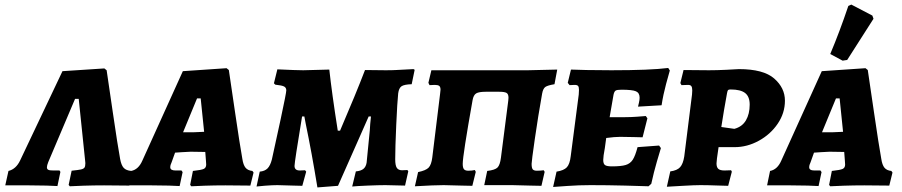

<svg xmlns="http://www.w3.org/2000/svg" viewBox="-20 -809 3940 839"><path d="M280 -1 293 -63Q322 -66 333.5 -68.5Q345 -71 349 -76.5Q353 -82 353 -96L352 -107L324 -377H308L191 -101Q185 -86 185 -78Q185 -70 191 -67Q197 -64 214 -64H240L244 -58L231 4Q219 3 183.5 2Q148 1 108 1H3L17 -62Q50 -70 68 -108L253 -498L436 -510L446 -502Q453 -455 473.5 -314.5Q494 -174 505 -114Q510 -87 520.5 -75.5Q531 -64 554 -62L558 -55L545 2L435 1Q389 1 343.5 2.5Q298 4 285 5Z M1083 -62 1088 -55 1074 2 965 1Q919 1 874 2.5Q829 4 816 5L811 -1L823 -62Q860 -66 870.5 -71Q881 -76 881 -90Q881 -100 880 -106L877 -145L813 -146Q801 -146 775 -144Q749 -142 745 -142L730 -100Q724 -88 724 -78Q724 -64 747 -64H773L778 -57L765 4Q753 3 718 2Q683 1 643 1H540L553 -62Q585 -68 602 -107L779 -498L970 -511L980 -503Q987 -456 1007.5 -316Q1028 -176 1039 -115Q1043 -88 1053 -76Q1063 -64 1083 -62ZM825 -231Q836 -231 872 -233L857 -379H841L780 -231Z M1316 -268 1310 -300H1300Q1267 -100 1267 -84Q1267 -64 1290 -64L1313 -65L1318 -59L1301 3L1262 2L1192 0Q1171 0 1138 2.5Q1105 5 1101 6L1115 -59Q1137 -61 1149 -73Q1161 -85 1168 -112Q1182 -174 1206.5 -288.5Q1231 -403 1231 -414Q1231 -426 1221.5 -431Q1212 -436 1183 -439L1177 -445L1192 -506Q1276 -502 1305 -502Q1326 -502 1419 -505Q1430 -403 1456 -238H1466Q1536 -401 1575 -503L1665 -502Q1695 -502 1710 -503Q1781 -507 1787 -507L1792 -504L1779 -441Q1746 -440 1734.5 -432Q1723 -424 1720 -401Q1716 -364 1711.5 -263.5Q1707 -163 1707 -113Q1707 -86 1714 -75.5Q1721 -65 1737 -65L1760 -66Q1764 -62 1764 -60L1750 2L1664 0Q1635 0 1586.5 2Q1538 4 1519 6L1535 -60Q1557 -62 1568 -71Q1579 -80 1582 -98L1596 -240Q1597 -264 1601 -300H1591L1546 -198Q1491 -75 1457 3L1367 10Q1342 -143 1316 -268Z M1807 -57Q1841 -64 1853 -76.5Q1865 -89 1869 -121L1903 -398Q1905 -414 1905 -417Q1905 -429 1899.5 -433.5Q1894 -438 1880 -438L1857 -437L1852 -447L1865 -502H1986H2287L2415 -505L2403 -441Q2373 -436 2363 -429Q2353 -422 2349 -400Q2331 -299 2317 -201.5Q2303 -104 2303 -93Q2303 -75 2308 -69Q2313 -63 2326 -63Q2342 -63 2356 -65L2360 -58L2346 3L2297 2L2219 0H2096L2109 -62Q2143 -66 2154 -77Q2165 -88 2169 -120L2201 -369Q2202 -374 2202 -382Q2202 -398 2193.5 -403Q2185 -408 2162 -408H2102Q2073 -408 2061 -401Q2049 -394 2045 -371Q2002 -129 2002 -93Q2002 -76 2007.5 -69.5Q2013 -63 2026 -63Q2043 -63 2055 -66L2059 -58L2044 3L1997 2L1919 0Q1878 0 1793 5Z M2654 -82Q2694 -82 2714 -88Q2734 -94 2745 -111Q2756 -128 2766 -166L2860 -173L2868 -162Q2864 -149 2850.5 -103Q2837 -57 2826 -6L2814 5Q2791 4 2712 2Q2633 0 2560 0Q2510 0 2460.5 3.5Q2411 7 2397 8L2412 -59Q2444 -64 2457 -78Q2470 -92 2474 -127L2509 -396Q2510 -404 2510 -416Q2510 -429 2506 -433.5Q2502 -438 2491 -438L2469 -437L2461 -447L2475 -505Q2493 -504 2544 -503Q2595 -502 2652 -502Q2822 -502 2900 -512L2907 -501Q2903 -488 2890.5 -441.5Q2878 -395 2871 -349L2768 -343Q2769 -347 2772 -360Q2775 -373 2775 -382Q2775 -403 2759 -410Q2743 -417 2696 -417Q2676 -417 2670 -413Q2664 -409 2661 -395L2644 -297H2712Q2737 -297 2764 -299Q2791 -301 2802 -302L2809 -292L2788 -209Q2778 -209 2749.5 -210Q2721 -211 2690 -211Q2666 -211 2629 -206L2623 -162Q2616 -125 2616 -110Q2616 -93 2624 -87.5Q2632 -82 2654 -82Z M3078 -502Q3113 -502 3153 -504Q3193 -506 3209 -507Q3316 -507 3363 -466Q3410 -425 3410 -369Q3410 -315 3378.5 -268.5Q3347 -222 3296 -194Q3245 -166 3190 -166H3120L3113 -117Q3111 -101 3111 -95Q3111 -78 3119 -71Q3127 -64 3146 -64L3175 -65Q3175 -63 3176 -62Q3177 -61 3178 -59L3162 3Q3147 3 3110 1.5Q3073 0 3040 0Q3016 0 2963.5 3Q2911 6 2894 7L2909 -60Q2939 -64 2952 -78.5Q2965 -93 2970 -125L3004 -396Q3005 -403 3005 -414Q3005 -427 3001 -432.5Q2997 -438 2987 -438L2958 -437L2953 -446L2967 -503ZM3256 -352Q3256 -387 3236 -402.5Q3216 -418 3173 -418Q3164 -418 3161.5 -415.5Q3159 -413 3157 -402Q3143 -326 3132 -254L3189 -246Q3223 -255 3239.5 -283Q3256 -311 3256 -352Z M3875 -62 3880 -55 3866 2 3757 1Q3711 1 3666 2.5Q3621 4 3608 5L3603 -1L3615 -62Q3652 -66 3662.5 -71Q3673 -76 3673 -90Q3673 -100 3672 -106L3669 -145L3605 -146Q3593 -146 3567 -144Q3541 -142 3537 -142L3522 -100Q3516 -88 3516 -78Q3516 -64 3539 -64H3565L3570 -57L3557 4Q3545 3 3510 2Q3475 1 3435 1H3332L3345 -62Q3377 -68 3394 -107L3571 -498L3762 -511L3772 -503Q3779 -456 3799.5 -316Q3820 -176 3831 -115Q3835 -88 3845 -76Q3855 -64 3875 -62ZM3617 -231Q3628 -231 3664 -233L3649 -379H3633L3572 -231ZM3682 -547 3662 -544 3608 -573Q3649 -670 3687 -783L3700 -789L3792 -741L3797 -727Z"/></svg>

Font: Alegreya SC ExtraBold
Style: Italic
Weight: 800
Italic angle: -7°
Designer: Juan Pablo del Peral
Foundry: Huerta Tipografica
Version: Version 2.007; ttfautohint (v1.6)